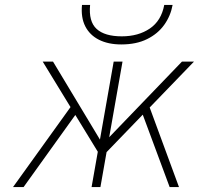

<svg xmlns="http://www.w3.org/2000/svg" viewBox="-20 -762 810 782"><path d="M382 -138 154 -511H196L391 -187ZM406 -134 416 -194 721 -511H770ZM33 0 281 -345 302 -315 76 0ZM353 0 443 -511H479L389 0ZM671 0 554 -315 582 -345 709 0ZM474 -581Q421 -581 383.2 -600Q345.5 -619 327.2 -655Q309 -691 314 -742H347Q340.5 -674.5 373.5 -644.2Q406.5 -614 476 -614Q543.5 -614 590.2 -645.8Q637 -677.5 649 -742H683Q675 -697.5 649 -661Q623 -624.5 579.2 -602.8Q535.5 -581 474 -581Z"/></svg>

Font: Overpass Thin
Style: Italic
Weight: 250
Italic angle: -10°
Designer: Delve Withrington, Dave Bailey, Thomas Jockin
Foundry: Delve Fonts LLC
Version: Version 4.000